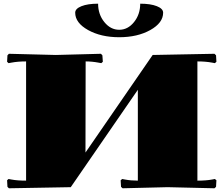

<svg xmlns="http://www.w3.org/2000/svg" viewBox="-20 -1010 1200 1031"><path d="M506.8 -990.2Q506.8 -932.6 540.3 -891.4Q573.7 -850.1 620.1 -850.1Q666.5 -850.1 699.7 -891.4Q732.9 -932.6 732.9 -990.2Q788.6 -990.2 822.3 -976.8Q856 -963.4 856 -941.9Q856 -887.2 786.9 -848.6Q717.8 -810.1 620.1 -810.1Q522.5 -810.1 453.1 -848.6Q383.8 -887.2 383.8 -941.9Q383.8 -963.4 417.5 -976.8Q451.2 -990.2 506.8 -990.2ZM120.1 -680.2Q75.7 -680.2 42 -673.8L25.9 -670.9L18.1 -678.2L20 -712.9L27.8 -721.2L279.8 -714.8L522 -721.2L529.8 -712.9L532.2 -678.2L523.9 -670.9L507.8 -673.8Q474.1 -680.2 439.9 -680.2L439 -190.9L799.8 -714.8L1131.8 -721.2L1140.1 -712.9L1142.1 -678.2L1133.8 -670.9L1118.2 -673.8Q1084.5 -680.2 1040 -680.2V-40Q1086.9 -40 1118.2 -45.9L1133.8 -48.8L1142.1 -42L1140.1 -6.8L1131.8 1L879.9 -4.9L638.2 1L629.9 -6.8L627.9 -42L636.2 -48.8L651.9 -45.9Q683.1 -40 720.2 -40V-527.8L359.9 -4.9L27.8 1L20 -6.8L18.1 -42L25.9 -48.8L42 -45.9Q73.2 -40 120.1 -40Z"/></svg>

Font: Yokawerad
Style: Regular
Weight: 500
Designer: gluk
Foundry: gluk
Version: Version 0.79